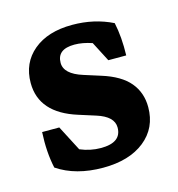

<svg xmlns="http://www.w3.org/2000/svg" viewBox="-69 -442 473 511"><g transform="rotate(-15 167.5 -186.5)"><path d="M155.3 7.8Q80.1 7.8 29.3 -26.4Q19.5 -71.3 22.5 -126H69.8L106 -56.2Q133.8 -44.4 163.1 -44.4Q219.7 -44.4 219.7 -85.9Q219.7 -116.2 173.3 -130.9L127.4 -145.5Q26.9 -176.8 26.9 -259.8Q26.9 -314.9 66.4 -347.9Q106 -380.9 173.3 -380.9Q233.9 -380.9 284.2 -356Q293 -315.4 291.5 -265.1H242.2L213.9 -319.8Q188 -328.6 165.5 -328.6Q117.7 -328.6 117.7 -291Q117.7 -260.3 167.5 -244.6L213.4 -230Q265.1 -213.9 288.8 -185.5Q312.5 -157.2 312.5 -117.2Q312.5 -60.1 270 -26.1Q227.5 7.8 155.3 7.8Z"/></g></svg>

Font: Markazi Text SemiBold
Style: Regular
Weight: 600
Designer: Borna Izadpanah (Arabic designer), Fiona Ross (Arabic design director) and Florian Runge (Latin designer)
Foundry: Borna Izadpanah and Florian Runge
Version: Version 1.001; ttfautohint (v1.8.3)